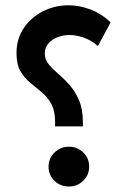

<svg xmlns="http://www.w3.org/2000/svg" viewBox="-20 -696 471 716"><path d="M41.5 -497.6Q41.5 -550.8 68.6 -591.1Q95.7 -631.3 140.1 -653.8Q184.6 -676.3 235.8 -676.3Q275.4 -676.3 316.2 -661.1Q356.9 -646 392.6 -612.8L345.2 -524.4Q319.8 -545.9 292.5 -555.7Q265.1 -565.4 240.2 -565.4Q201.7 -565.4 174.3 -546.4Q147 -527.3 147 -496.1Q147 -474.1 161.4 -456.5Q175.8 -439 197 -420.9Q218.3 -402.8 239.3 -379.2Q260.3 -355.5 274.7 -322Q289.1 -288.6 289.1 -240.2V-224.6H185.5V-240.2Q185.5 -283.2 170.9 -309.1Q156.2 -335 135 -352.5Q113.8 -370.1 92.3 -387.7Q70.8 -405.3 56.2 -430.7Q41.5 -456.1 41.5 -497.6ZM161.1 -74.7Q161.1 -106 183.3 -127.4Q205.6 -148.9 236.8 -148.9Q268.6 -148.9 290.5 -127.4Q312.5 -106 312.5 -74.7Q312.5 -43.5 290.5 -22Q268.6 -0.5 236.8 -0.5Q205.1 -0.5 183.1 -21.7Q161.1 -43 161.1 -74.7Z"/></svg>

Font: Vazirmatn FD Medium
Style: Regular
Weight: 500
Designer: Saber Rastikerdar
Foundry: Saber Rastikerdar
Version: Version 33.003